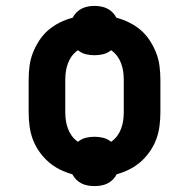

<svg xmlns="http://www.w3.org/2000/svg" viewBox="-20 -590 640 650"><path d="M300 40Q289 40 277.5 38Q266 36 256 31Q246 26 238 18Q230 10 225 0Q203 -6 182 -16.5Q161 -27 143.5 -42.5Q126 -58 112.5 -77.5Q99 -97 91 -118.5Q83 -140 80 -163.5Q77 -187 77 -210V-320Q77 -343 80 -366.5Q83 -390 91.5 -411.5Q100 -433 113 -453Q126 -473 143.5 -488Q161 -503 182 -513.5Q203 -524 226 -530Q231 -540 239 -548Q247 -556 257 -561Q267 -566 278 -568Q289 -570 300 -570Q311 -570 322 -568Q333 -566 343 -561Q353 -556 361 -548Q369 -540 374 -530Q397 -524 418 -513.5Q439 -503 456.5 -488Q474 -473 487 -453Q500 -433 508.5 -411.5Q517 -390 520 -366.5Q523 -343 523 -320V-210Q523 -187 520 -163.5Q517 -140 509 -118.5Q501 -97 487.5 -77.5Q474 -58 456.5 -42.5Q439 -27 418 -16.5Q397 -6 375 0Q370 10 362 18Q354 26 344 31Q334 36 322.5 38Q311 40 300 40ZM244 -110Q256 -120 270.5 -123.5Q285 -127 300 -127Q315 -127 329.5 -123.5Q344 -120 356 -110Q368 -118 376.5 -129.5Q385 -141 390 -154.5Q395 -168 397 -182Q399 -196 399 -210V-320Q399 -334 397 -348Q395 -362 390 -375.5Q385 -389 376.5 -400.5Q368 -412 356 -420Q344 -410 329.5 -406.5Q315 -403 300 -403Q285 -403 270.5 -406.5Q256 -410 244 -420Q232 -412 223.5 -400.5Q215 -389 210 -375.5Q205 -362 203 -348Q201 -334 201 -320V-210Q201 -196 203 -182Q205 -168 210 -154.5Q215 -141 223.5 -129.5Q232 -118 244 -110Z"/></svg>

Font: Iosevka Slab XBdEx
Style: Regular
Weight: 800
Width: 7
Monospace: yes
Designer: Belleve Invis
Foundry: Belleve Invis
Version: Version 11.1.0; ttfautohint (v1.8.3)